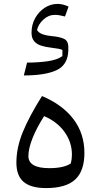

<svg xmlns="http://www.w3.org/2000/svg" viewBox="-20 -958 514 984"><path d="M215.8 5.9Q138.2 5.9 101.1 -25.9Q64 -57.6 64 -124Q64 -201.2 97.2 -282Q130.4 -362.8 195.3 -465.8Q300.3 -421.4 356.4 -347.4Q412.6 -273.4 412.6 -174.3Q412.6 -82 365.5 -38.1Q318.4 5.9 215.8 5.9ZM206.1 -362.8Q167 -301.8 146.2 -248.5Q125.5 -195.3 125.5 -158.2Q125.5 -96.2 232.9 -96.2Q306.2 -96.2 342.8 -120.1Q348.6 -141.6 348.6 -165.5Q348.6 -229 310.8 -281.7Q272.9 -334.5 206.1 -362.8ZM313 -873.5Q295.4 -877.9 284.2 -879.9Q272.9 -881.8 261.2 -881.8Q228.5 -881.8 202.1 -857.4Q175.8 -833 169.9 -804.2Q177.2 -791 195.1 -783.7Q212.9 -776.4 249 -772.5Q284.7 -769.5 307.4 -759.3Q330.1 -749 330.1 -715.8V-696.8Q326.7 -624 268.6 -597.7Q210.4 -571.3 102.1 -571.3L118.7 -637.2Q176.8 -637.2 225.1 -644.3Q273.4 -651.4 299.8 -670.4V-702.1Q287.6 -708.5 236.8 -714.4Q212.9 -717.3 190.9 -724.1Q168.9 -731 155.3 -746.6Q141.6 -762.2 141.6 -790.5Q141.6 -831.5 160.2 -865Q178.7 -898.4 209.2 -918.2Q239.7 -938 275.4 -938Q301.3 -938 331.5 -924.3Z"/></svg>

Font: Pinar-DS2-FD Medium
Style: Regular
Weight: 500
Designer: Amin Abedi
Version: Version 3.000